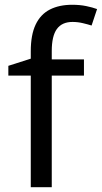

<svg xmlns="http://www.w3.org/2000/svg" viewBox="-20 -785 427 805"><path d="M332 -468H197V0H109V-468H15V-509L109 -539V-570Q109 -639 129.5 -682Q150 -725 189 -745Q228 -765 283 -765Q315 -765 341.5 -759.5Q368 -754 387 -747L364 -678Q348 -683 327 -688Q306 -693 284 -693Q240 -693 218.5 -663.5Q197 -634 197 -571V-536H332Z"/></svg>

Font: utamil15
Style: Book
Weight: 400
Designer: Jelle Bosma - Monotype Design Team
Foundry: Monotype Imaging Inc.
Version: Version 2.003